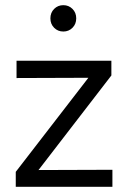

<svg xmlns="http://www.w3.org/2000/svg" viewBox="-20 -723 499 743"><path d="M41 0ZM41 0V-58L322 -422L44 -421V-488H411V-431L129 -65L415 -66V0ZM225 -601Q204 -601 189.5 -615.5Q175 -630 175 -652Q175 -674 189.5 -688.5Q204 -703 225 -703Q246 -703 260.5 -688.5Q275 -674 275 -652Q275 -630 260.5 -615.5Q246 -601 225 -601Z"/></svg>

Font: Red Hat Text
Style: Regular
Weight: 400
Designer: Pentagram / MCKL
Foundry: Pentagram / MCKL
Version: Version 1.005; Red Hat Text